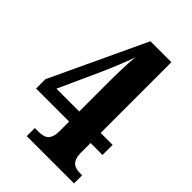

<svg xmlns="http://www.w3.org/2000/svg" viewBox="-213 -801 887 887"><g transform="rotate(45 230.5 -357.0)"><path d="M135 0H444V-53H434C397 -53 366 -62 366 -125V-186H444V-252H366V-714H229L10 -247V-186H226V-125C226 -62 196 -53 158 -53H135ZM77 -252 170 -457C191 -504 216 -565 232 -611C227 -549 226 -494 226 -436V-252Z"/></g></svg>

Font: Noto Serif Hebrew ExtraCondensed ExtraBold
Style: Regular
Weight: 800
Width: 2
Designer: Monotype Design Team
Foundry: Monotype Imaging Inc.
Version: Version 2.004